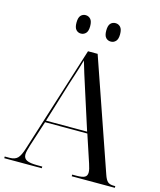

<svg xmlns="http://www.w3.org/2000/svg" viewBox="-131 -1004 916 1097"><g transform="rotate(15 327.0 -455.0)"><path d="M0 0V-10H29Q60 -10 76 -26Q92 -42 106 -88L304 -714H361L587 -61Q597 -31 609 -20.5Q621 -10 644 -10H654V0H399V-10H424Q459 -10 473 -18Q487 -26 487 -46Q487 -64 476 -96L422 -259H172L123 -107Q118 -91 114.5 -76.5Q111 -62 111 -52Q111 -29 130 -19.5Q149 -10 191 -10H222V0ZM175 -269H418L348 -487Q329 -546 316.5 -585.5Q304 -625 295 -657Q287 -629 280.5 -608Q274 -587 267 -565Q260 -543 249 -510ZM415 -801Q397 -801 385.5 -813.5Q374 -826 374 -855Q374 -885 385.5 -897.5Q397 -910 415 -910Q432 -910 444 -897.5Q456 -885 456 -855Q456 -826 444 -813.5Q432 -801 415 -801ZM238 -801Q221 -801 209.5 -813.5Q198 -826 198 -855Q198 -885 209.5 -897.5Q221 -910 238 -910Q255 -910 267 -897.5Q279 -885 279 -855Q279 -826 267 -813.5Q255 -801 238 -801Z"/></g></svg>

Font: Noto Serif Display SemiCondensed
Style: Regular
Weight: 400
Width: 4
Designer: Monotype Design Team
Foundry: Monotype Imaging Inc.
Version: Version 2.009